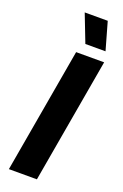

<svg xmlns="http://www.w3.org/2000/svg" viewBox="-173 -962 646 1011"><g transform="rotate(20 150.5 -456.0)"><path d="M22 0H179L301 -700H144ZM175 -757H288L244 -912H115Z"/></g></svg>

Font: Fixel Text 20240404
Style: Bold Italic
Weight: 700
Width: 4
Italic angle: -10°
Designer: AlfaBravo + MacPaw
Foundry: Kyrylo Tkachov, Marchela Mozhyna, Serhii Makarenko, Maria Weinstein, Zakhar Kryvoshyya
Version: Version 1.211;Glyphs 3.2 (3225)